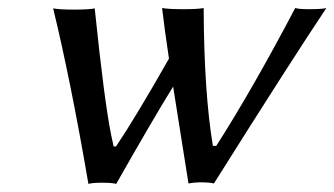

<svg xmlns="http://www.w3.org/2000/svg" viewBox="-20 -452 829 476"><path d="M199.2 3.9Q155.8 -249.5 111.8 -431.2Q127.9 -428.2 164.1 -428.2Q201.2 -428.2 214.8 -431.2Q238.3 -203.6 255.4 -118.2Q258.3 -103 261.7 -88.9H267.6Q313.5 -156.7 398.9 -306.6Q388.2 -377.9 381.8 -432.1Q397.9 -429.2 434.1 -429.2Q471.2 -429.2 484.9 -432.1Q485.8 -222.2 507.8 -90.3H516.1Q605 -229 711.9 -432.1Q721.2 -429.2 745.1 -429.2Q778.8 -429.2 789.1 -432.1Q700.7 -299.8 510.3 2.9Q501 0 474.1 0Q457.5 0.5 447.3 2.9Q440.9 -37.6 427.7 -120.6Q415 -199.2 409.2 -237.3Q363.3 -163.6 268.1 3.9Q258.8 1 232.9 1Q209.5 1 199.2 3.9Z"/></svg>

Font: Linux Biolinum Slanted O
Style: Slanted
Weight: 400
Designer: Philipp H. Poll
Foundry: Philipp H. Poll
Version: Version 1.0.4